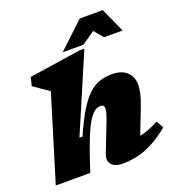

<svg xmlns="http://www.w3.org/2000/svg" viewBox="-165 -1064 1100 1207"><g transform="rotate(-20 385.0 -460.0)"><path d="M265 -86.5 236 0H5.5L179 -567.5L77 -638.5L91 -695L436 -747H468.5L248 -231.5H268.5Q309.5 -324.5 345.5 -384.2Q381.5 -444 416.8 -477.2Q452 -510.5 490.2 -523.8Q528.5 -537 573.5 -537Q642 -537 675.8 -503.2Q709.5 -469.5 709.5 -419.5Q709.5 -395.5 701.8 -360.5Q694 -325.5 672 -269L611 -112Q637 -116.5 667.2 -128Q697.5 -139.5 738.5 -160.5L765.5 -112.5Q703.5 -61.5 649.5 -33.8Q595.5 -6 546 4.5Q496.5 15 448 15Q398 15 375 -10.8Q352 -36.5 371 -85L437.5 -255.5Q455 -300 459.8 -319.2Q464.5 -338.5 464.5 -350.5Q464.5 -374 439 -374Q411.5 -374 385.2 -346.8Q359 -319.5 330 -256.8Q301 -194 265 -86.5ZM332.5 -772 506 -935H660L733.5 -772H609.5L558.5 -832.5L471 -772Z"/></g></svg>

Font: Newsreader Caption ExtraBold
Style: Italic
Weight: 800
Italic angle: -17°
Designer: Hugues Gentile
Foundry: Production Type
Version: Version 1.001